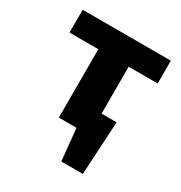

<svg xmlns="http://www.w3.org/2000/svg" viewBox="-140 -525 727 773"><g transform="rotate(30 223.0 -138.0)"><path d="M225 0V-100H368L307 0ZM254 148 229 -100H368L354 148ZM157 0V-424H298V0ZM23 -318V-424H433V-318Z"/></g></svg>

Font: Ysabeau Infant ExtraBold
Style: Regular
Weight: 800
Designer: Christian Thalmann (Catharsis Fonts)
Version: Version 2.001;gftools[0.9.30]; featfreeze: ss01,ss02,lnum